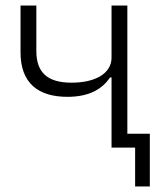

<svg xmlns="http://www.w3.org/2000/svg" viewBox="-20 -532 594 692"><path d="M467 0H382V-253H377C350 -214 306 -183 223 -183C116 -183 54 -234 54 -343V-512H111V-348C111 -268 154 -234 238 -234C323 -234 382 -267 382 -324V-512H439V-50H520V140H467Z"/></svg>

Font: Plexus Sans Light
Style: Regular
Weight: 300
Version: Version 2.001;PS 002.001;hotconv 1.0.70;makeotf.lib2.5.58329